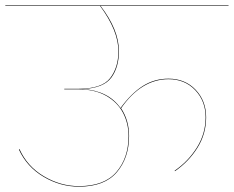

<svg xmlns="http://www.w3.org/2000/svg" viewBox="-30 -700 877 720"><path d="M416 -508Q416 -448 387.5 -409Q359 -370 281 -366Q376 -360 422 -295Q462 -350 505.5 -377.5Q549 -405 602 -405Q664 -405 703.5 -363.5Q743 -322 743 -260Q743 -198 710.5 -146Q678 -94 626 -58L625 -60Q676 -95 708.5 -147Q741 -199 741 -260Q741 -321 702 -362Q663 -403 602 -403Q500 -403 424 -294Q454 -249 454 -190Q454 -108 408 -54Q362 0 266 0Q196 0 133.5 -37Q71 -74 41 -139L43 -141Q72 -76 134.5 -39Q197 -2 266 -2Q361 -2 406.5 -55Q452 -108 452 -190Q452 -237 431.5 -276.5Q411 -316 368.5 -340.5Q326 -365 263 -365H211V-367H263Q352 -367 383 -407Q414 -447 414 -508Q414 -585 345 -678H-10V-680H827V-678H347Q416 -588 416 -508Z"/></svg>

Font: FiraGO Two
Style: Regular
Weight: 100
Designer: bBox Type
Foundry: bBox Type GmbH
Version: Version 1.001